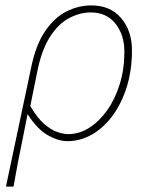

<svg xmlns="http://www.w3.org/2000/svg" viewBox="-20 -510 554 710"><path d="M2 180 96 -264Q113 -345 147 -395Q181 -445 225.5 -467.5Q270 -490 318 -490Q388 -490 428 -443Q468 -396 468 -324Q468 -251 449 -189.5Q430 -128 396.5 -82.5Q363 -37 320 -12.5Q277 12 230 12Q195 12 156 -10.5Q117 -33 82 -88Q72 -36 63.5 5Q55 46 47 87Q39 128 30 180ZM232 -14Q273 -14 310 -37.5Q347 -61 376.5 -102.5Q406 -144 423 -199.5Q440 -255 440 -318Q440 -381 407 -422.5Q374 -464 316 -464Q275 -464 235.5 -443Q196 -422 165 -374Q134 -326 118 -246L92 -118Q117 -75 142.5 -52.5Q168 -30 191.5 -22Q215 -14 232 -14Z"/></svg>

Font: Source Sans 3 VF
Style: Italic
Weight: 200
Italic angle: -11°
Designer: Paul D. Hunt
Foundry: Adobe Systems Incorporated
Version: Version 3.042;hotconv 1.0.118;makeotfexe 2.5.65603